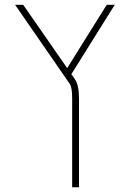

<svg xmlns="http://www.w3.org/2000/svg" viewBox="-20 -585 532 808"><path d="M295.9 -250.5Q312.5 -226.1 312.5 -170.4V203.1H283.7V-170.4Q283.7 -194.3 281.2 -209.2Q278.8 -224.1 272.9 -232.9L43.5 -564.9H77.6L262.7 -298.3L429.2 -564.9H462.9L280.3 -272.9Z"/></svg>

Font: Heebo Thin
Style: Regular
Weight: 250
Designer: Oded Ezer
Foundry: Meir Sadan
Version: Version 2.001; ttfautohint (v1.5.14-ce02) -l 8 -r 50 -G 200 